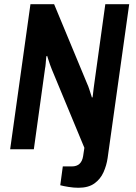

<svg xmlns="http://www.w3.org/2000/svg" viewBox="-20 -706 644 908"><path d="M351 182Q329 182 304 178Q279 174 265 170L277 81H320Q365 81 373 33L379 -7L225 -378Q222 -385 216.5 -400.5Q211 -416 207 -429Q203 -442 203 -442L199 -439Q199 -439 198 -428.5Q197 -418 196 -404.5Q195 -391 193 -382L140 0H28L124 -686H236L393 -308Q397 -300 402 -284.5Q407 -269 411 -256.5Q415 -244 415 -244L418 -247Q418 -247 419.5 -259Q421 -271 422.5 -285Q424 -299 425 -304L478 -686H591L489 41Q484 76 469.5 108.5Q455 141 426.5 161.5Q398 182 351 182Z"/></svg>

Font: Archivo Narrow
Style: Bold Italic
Weight: 700
Italic angle: -8°
Designer: Hector Gatti
Foundry: Omnibus-Type
Version: Version 3.002